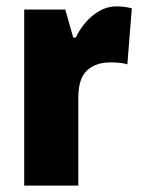

<svg xmlns="http://www.w3.org/2000/svg" viewBox="-20 -583 443 603"><path d="M345 -563Q369 -563 394 -557L380 -381Q370 -384 357.5 -385.5Q345 -387 326 -387Q281 -387 253.5 -362Q226 -337 226 -276V0H56V-553H185L210 -465H218Q229 -489 248 -511.5Q267 -534 292 -548.5Q317 -563 345 -563Z"/></svg>

Font: Noto Sans Myanmar UI Condensed Black
Style: Regular
Weight: 900
Width: 3
Designer: Monotype Design Team
Foundry: Monotype Imaging Inc.
Version: Version 2.103; ttfautohint (v1.8.4.7-5d5b)